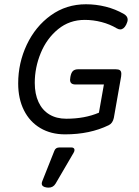

<svg xmlns="http://www.w3.org/2000/svg" viewBox="-20 -610 640 887"><path d="M552.2 -545.4Q569.8 -535.2 569.8 -519.5Q569.8 -509.8 563 -496.1Q551.8 -474.1 535.2 -474.1Q528.3 -474.1 519.5 -479Q487.8 -498 449.2 -508.1Q410.6 -518.1 371.6 -518.1Q300.8 -518.1 248.3 -475.1Q195.8 -432.1 168.2 -365Q140.6 -297.9 140.6 -227.1Q140.6 -175.8 158 -138.4Q175.3 -101.1 208 -81.3Q240.7 -61.5 286.1 -61.5Q371.6 -61.5 437 -89.4L460 -219.7H329.6Q316.4 -219.7 310.1 -224.9Q303.7 -230 303.7 -241.7Q303.7 -247.6 305.2 -254.9Q308.6 -273.9 316.9 -282Q325.2 -290 341.8 -290H514.6Q528.3 -290 534.4 -285.2Q540.5 -280.3 540.5 -268.6Q540.5 -261.2 539.6 -256.8L505.9 -65.4Q503.4 -53.7 497.6 -44.9Q491.7 -36.1 482.4 -31.7Q395.5 10.7 280.8 10.7Q215.3 10.7 166.3 -18.3Q117.2 -47.4 90.6 -100.6Q64 -153.8 64 -224.6Q64 -319.3 103.8 -403.6Q143.6 -487.8 214.8 -539.1Q286.1 -590.3 377 -590.3Q423.3 -590.3 468.3 -579.1Q513.2 -567.9 552.2 -545.4ZM324.2 83Q324.2 88.9 319.8 96.2L236.8 238.3Q225.6 256.8 204.6 256.8Q199.2 256.8 196.3 256.3Q172.9 253.4 172.9 237.8Q172.9 233.4 175.3 227.1L231 86.9Q236.8 71.3 253.9 71.3H310.5Q316.9 71.3 320.6 74.5Q324.2 77.6 324.2 83Z"/></svg>

Font: Courier Prime Sans
Style: Italic
Weight: 400
Italic angle: -10°
Designer: Alan Dague-Greene
Foundry: Quote-Unquote Apps
Version: Version 3.020